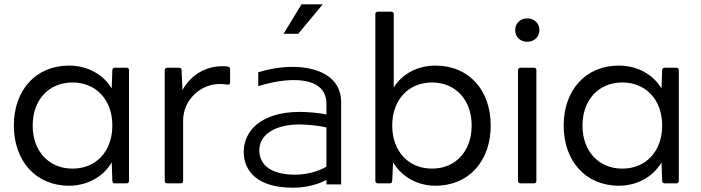

<svg xmlns="http://www.w3.org/2000/svg" viewBox="-20 -822 3239 887"><path d="M299 36C384 36 458 -6 496 -72L499 13C499 22 504 25 511 25H565C572 25 576 21 576 13V-498C576 -505 572 -509 565 -509H511C504 -509 499 -506 499 -498L496 -413C458 -478 384 -519 299 -519C144 -519 44 -404 44 -242C44 -80 144 36 299 36ZM315 -43C206 -43 131 -123 131 -242C131 -361 206 -441 315 -441C424 -441 499 -361 499 -242C499 -123 424 -43 315 -43Z M815 25C822 25 826 21 826 13V-265C826 -361 907 -434 995 -434C1011 -434 1022 -432 1031 -431C1038 -430 1043 -433 1043 -441V-502C1043 -509 1041 -513 1033 -514C1026 -516 1017 -516 1005 -516C930 -516 862 -476 823 -406L819 -498C819 -506 814 -509 807 -509H753C746 -509 741 -505 741 -498V13C741 21 746 25 753 25Z M1358 -666 1471 -802H1373L1290 -666ZM1556 30V-351C1556 -465 1452 -513 1331 -513C1279 -513 1224 -504 1173 -488V-424C1231 -442 1288 -452 1338 -452C1425 -452 1488 -421 1488 -343V-293C1450 -302 1394 -305 1359 -305C1189 -303 1106 -220 1106 -120C1106 -29 1173 45 1331 45C1375 45 1431 39 1488 9V30ZM1488 -52C1451 -30 1396 -15 1344 -15C1239 -15 1178 -55 1178 -128C1178 -201 1252 -246 1360 -247C1390 -247 1444 -244 1488 -233Z M1991 36C2148 36 2247 -80 2247 -242C2247 -404 2148 -519 1991 -519C1910 -519 1838 -481 1799 -418V-757C1799 -764 1795 -768 1788 -768H1726C1719 -768 1714 -764 1714 -757V13C1714 21 1719 25 1726 25H1780C1787 25 1792 22 1792 13L1796 -72C1835 -6 1908 36 1991 36ZM1976 -43C1867 -43 1792 -123 1792 -242C1792 -361 1867 -441 1976 -441C2084 -441 2159 -361 2159 -242C2159 -123 2084 -43 1976 -43Z M2416 -629C2447 -629 2472 -651 2472 -683C2472 -715 2447 -737 2416 -737C2384 -737 2360 -715 2360 -683C2360 -651 2384 -629 2416 -629ZM2447 25C2454 25 2458 21 2458 13V-498C2458 -505 2454 -509 2447 -509H2385C2378 -509 2373 -505 2373 -498V13C2373 21 2378 25 2385 25Z M2839 36C2924 36 2998 -6 3036 -72L3039 13C3039 22 3044 25 3051 25H3105C3112 25 3116 21 3116 13V-498C3116 -505 3112 -509 3105 -509H3051C3044 -509 3039 -506 3039 -498L3036 -413C2998 -478 2924 -519 2839 -519C2684 -519 2584 -404 2584 -242C2584 -80 2684 36 2839 36ZM2855 -43C2746 -43 2671 -123 2671 -242C2671 -361 2746 -441 2855 -441C2964 -441 3039 -361 3039 -242C3039 -123 2964 -43 2855 -43Z"/></svg>

Font: LINE Seed JP_OTF Regular
Style: Regular
Weight: 400
Designer: LY Corporation & Fontrix & Fontworks
Version: Version 1.002